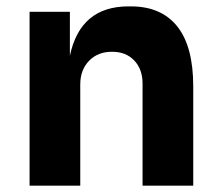

<svg xmlns="http://www.w3.org/2000/svg" viewBox="-20 -585 692 605"><path d="M232.9 0H73.2V-547.9H200.2V-409.2Q232.9 -564.9 384.8 -564.9H392.1Q488.3 -564.9 538.6 -501.7Q588.9 -438.5 588.9 -313V0H429.2V-321.8Q429.2 -366.7 403.1 -394.3Q377 -421.9 333 -421.9Q288.1 -421.9 260.5 -393.3Q232.9 -364.7 232.9 -318.8Z"/></svg>

Font: Sora
Style: Bold
Weight: 700
Designer: Jonathan Barnbrook, Julián Moncada
Foundry: Barnbrook Fonts
Version: Version 2.000